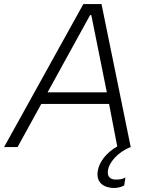

<svg xmlns="http://www.w3.org/2000/svg" viewBox="-58 -720 715 940"><path d="M-38 0H28L144 -211H476L516 -3C461 28 428 74 421 115C412 163 437 195 490 200C511 202 534 197 550 188L556 149C541 158 522 160 504 159C480 157 465 143 471 111C477 75 519 24 582 0L439 -700H350ZM175 -268 383 -646H389L465 -268Z"/></svg>

Font: Fixel Display 20240404 Light
Style: Italic
Weight: 300
Italic angle: -10°
Designer: AlfaBravo + MacPaw
Foundry: Kyrylo Tkachov, Marchela Mozhyna, Serhii Makarenko, Maria Weinstein, Zakhar Kryvoshyya
Version: Version 1.211;Glyphs 3.2 (3225)